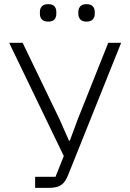

<svg xmlns="http://www.w3.org/2000/svg" viewBox="-20 -904 626 924"><path d="M149 0V-53H247L287 -153L24 -698H89L266 -331L312 -227H316L355 -332L501 -698H563L308 -62Q298 -37 286 -24Q274 -11 257.5 -5.5Q241 0 214 0ZM212 -800Q191 -800 181.5 -810.5Q172 -821 172 -837V-847Q172 -863 181.5 -873.5Q191 -884 212 -884Q233 -884 242 -873.5Q251 -863 251 -847V-837Q251 -821 242 -810.5Q233 -800 212 -800ZM396 -800Q376 -800 366.5 -810.5Q357 -821 357 -837V-847Q357 -863 366.5 -873.5Q376 -884 396 -884Q417 -884 426.5 -873.5Q436 -863 436 -847V-837Q436 -821 426.5 -810.5Q417 -800 396 -800Z"/></svg>

Font: IBM Plex Sans Light
Style: Regular
Weight: 300
Designer: Mike Abbink, Paul van der Laan, Pieter van Rosmalen
Foundry: Bold Monday
Version: Version 3.201